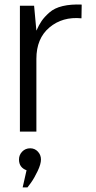

<svg xmlns="http://www.w3.org/2000/svg" viewBox="-20 -575 418 839"><path d="M337 -555 336 -495Q253 -503 196 -455Q139 -407 139 -318V0H67V-550H129L139 -441Q150 -466 162 -483.5Q174 -501 196 -520.5Q218 -540 254 -548.5Q290 -557 337 -555ZM96 169Q63 157 63 122Q63 102 77 87.5Q91 73 112 73Q132 73 145.5 87.5Q159 102 159 122Q159 142 144.5 172.5Q130 203 115 224L100 244H79Z"/></svg>

Font: Oakes Grotesk Light
Style: Regular
Weight: 300
Designer: Samuel Oakes
Foundry: Samuel Oakes
Version: Version 1.000;PS 001.000;hotconv 1.0.88;makeotf.lib2.5.64775